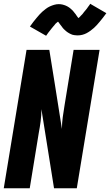

<svg xmlns="http://www.w3.org/2000/svg" viewBox="-20 -1000 585 1020"><path d="M0 0 121 -735H242L271 -555L309 -315Q309 -347 313.5 -378.5Q318 -410 323 -441L371 -735H509L388 0H267L200 -420Q200 -388 196 -356.5Q192 -325 186 -294L138 0ZM225 -810 139 -859Q148 -872 157 -883.5Q166 -895 174 -904.5Q182 -914 189.5 -922.5Q197 -931 205 -938Q213 -945 223.5 -953Q234 -961 245 -966Q256 -971 268 -974.5Q280 -978 292 -978Q297 -978 301.5 -977.5Q306 -977 311 -976Q316 -975 320 -973.5Q324 -972 328.5 -970.5Q333 -969 337 -966.5Q341 -964 344.5 -962Q348 -960 351 -957.5Q354 -955 358 -951.5Q362 -948 365.5 -944.5Q369 -941 371.5 -937.5Q374 -934 376.5 -931Q379 -928 381.5 -925Q384 -922 386.5 -917.5Q389 -913 392.5 -909Q396 -905 398.5 -902Q401 -899 401 -897Q399 -897 396.5 -897.5Q394 -898 392 -898H389Q389 -899 392.5 -901Q396 -903 400 -906.5Q404 -910 405.5 -912Q407 -914 409 -916Q411 -918 413 -920Q415 -922 417.5 -924.5Q420 -927 421.5 -929.5Q423 -932 425.5 -935Q428 -938 430.5 -941Q433 -944 436 -947.5Q439 -951 442 -955Q445 -959 447.5 -963Q450 -967 453.5 -971Q457 -975 459 -980L545 -930Q536 -917 527 -906Q518 -895 510 -885Q502 -875 494.5 -867Q487 -859 479.5 -852Q472 -845 461 -837Q450 -829 439.5 -823.5Q429 -818 417 -815Q405 -812 393 -812Q388 -812 383.5 -812.5Q379 -813 374 -813.5Q369 -814 364.5 -815.5Q360 -817 356 -819Q352 -821 348 -823Q344 -825 340.5 -827.5Q337 -830 333.5 -832.5Q330 -835 326.5 -838.5Q323 -842 319.5 -845Q316 -848 313.5 -851.5Q311 -855 308.5 -858.5Q306 -862 303.5 -865Q301 -868 298 -872Q295 -876 292 -880.5Q289 -885 286 -887.5Q283 -890 284 -892H295Q296 -892 296 -891Q295 -890 292 -888Q289 -886 285 -882.5Q281 -879 279 -877.5Q277 -876 275 -874Q273 -872 271.5 -869.5Q270 -867 267.5 -864.5Q265 -862 263 -859.5Q261 -857 258.5 -854Q256 -851 253.5 -848Q251 -845 248.5 -841.5Q246 -838 243 -834.5Q240 -831 237 -827Q234 -823 231 -818.5Q228 -814 225 -810Z"/></svg>

Font: Iosevka Heavy
Style: Italic
Weight: 900
Italic angle: -9°
Monospace: yes
Designer: Belleve Invis
Foundry: Belleve Invis
Version: Version 32.5.0; ttfautohint (v1.8.4)